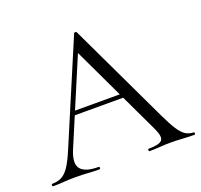

<svg xmlns="http://www.w3.org/2000/svg" viewBox="-116 -764 933 891"><g transform="rotate(-20 350.0 -318.5)"><path d="M194 -275 204 -295H469L476 -275ZM699 -12Q703 -12 703 -6Q703 0 699 0Q670 0 640 -2Q610 -4 582 -4Q551 -4 528 -2Q505 0 477 0Q473 0 473 -6Q473 -12 477 -12Q530 -12 543 -27.5Q556 -43 536 -86L314 -555L339 -586L145 -127Q120 -66 142 -39Q164 -12 229 -12Q234 -12 234 -6Q234 0 229 0Q199 0 174 -2Q149 -4 111 -4Q75 -4 53.5 -2Q32 0 1 0Q-3 0 -3 -6Q-3 -12 1 -12Q28 -12 48 -22.5Q68 -33 85.5 -59.5Q103 -86 124 -136L335 -634Q337 -637 342 -637Q347 -637 348 -634L584 -137Q607 -88 625 -60.5Q643 -33 660.5 -22.5Q678 -12 699 -12Z"/></g></svg>

Font: Cormorant Infant Light
Style: Regular
Weight: 400
Version: Version 4.001